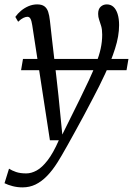

<svg xmlns="http://www.w3.org/2000/svg" viewBox="-58 -584 590 852"><path d="M85 -472.5Q82 -492 77.2 -500.8Q72.5 -509.5 63.5 -509.5Q56.5 -509.5 46 -504.8Q35.5 -500 22.5 -487.5L10 -509Q20 -523.5 35.2 -536.2Q50.5 -549 69 -556.8Q87.5 -564.5 107 -564.5Q127.5 -564.5 139 -556Q150.5 -547.5 155.8 -531.5Q161 -515.5 163.5 -492.5Q168 -451 172.8 -409.2Q177.5 -367.5 182.5 -326Q187.5 -284.5 192.2 -242.5Q197 -200.5 201.5 -158.5L218.5 13L295.5 -142.5Q319 -190 337.2 -229.5Q355.5 -269 368.8 -303.2Q382 -337.5 388.8 -368.5Q395.5 -399.5 395.5 -430Q395.5 -453 391 -468.2Q386.5 -483.5 382 -496Q377.5 -508.5 377.5 -522.5Q377.5 -544 388.8 -554.2Q400 -564.5 416 -564.5Q433.5 -564.5 445.5 -553.5Q457.5 -542.5 464 -521.8Q470.5 -501 470.5 -472.5Q470.5 -424 452.5 -368Q434.5 -312 408.2 -255.8Q382 -199.5 355.5 -150Q334.5 -109 314 -71.2Q293.5 -33.5 275.2 0Q257 33.5 241.5 60.8Q226 88 214.8 107.5Q203.5 127 197.5 136Q175 172 150.5 197Q126 222 99.5 234.8Q73 247.5 42 247.5Q19 247.5 -2 242Q-23 236.5 -38 229L-18 164.5Q-5 173 13.2 179.2Q31.5 185.5 58.5 185.5Q81 185.5 104.8 172.5Q128.5 159.5 153.2 127.5Q178 95.5 203 38.5H163.5ZM512 -322.5 503.5 -272.5H35.5L44 -322.5Z"/></svg>

Font: Merriweather 24pt SemiCondensed Light
Style: Italic
Weight: 300
Width: 4
Italic angle: -7.8°
Designer: Eben Sorkin
Foundry: Eben Sorkin
Version: Version 2.101